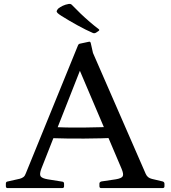

<svg xmlns="http://www.w3.org/2000/svg" viewBox="-20 -963 874 983"><path d="M484 -804 472 -796Q464 -791 456 -794Q421 -809 376.5 -833.5Q332 -858 294 -882Q280 -891 274.5 -896.5Q269 -902 270.5 -907Q272 -912 278 -919Q288 -927 301.5 -933.5Q315 -940 333 -943Q343 -944 349 -937Q369 -916 392.5 -893.5Q416 -871 440 -850.5Q464 -830 485 -814Q492 -809 484 -804ZM19 0Q10 0 10 -10V-23Q10 -33 20 -34L82 -48Q93 -51 100.5 -57Q108 -63 112 -75L379 -730Q382 -739 392 -740L434 -749Q443 -752 445 -741L456 -692L726 -73Q731 -62 738.5 -56Q746 -50 758 -47L813 -34Q822 -31 822 -22V-9Q822 0 812 0H498Q489 0 489 -10V-23Q489 -31 499 -34L573 -45Q603 -50 608.5 -61Q614 -72 602 -100L365 -657L425 -692L192 -100Q181 -71 188 -60.5Q195 -50 224 -45L299 -33Q308 -32 308 -22V-9Q308 0 298 0ZM233 -313Q322 -309 410 -310Q498 -311 586 -315V-258Q498 -254 410 -253.5Q322 -253 233 -256Z"/></svg>

Font: Hahmlet
Style: Regular
Weight: 400
Designer: Minjoo Ham & Mark Frömberg
Foundry: hypertype
Version: Version 1.001; ttfautohint (v1.8.3)